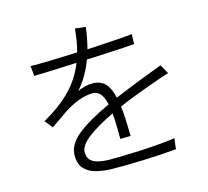

<svg xmlns="http://www.w3.org/2000/svg" viewBox="-120 -965 1239 1145"><g transform="rotate(-15 500.0 -392.5)"><path d="M422 40Q374 38 332.5 26.5Q291 15 265 -13.5Q239 -42 239 -95Q239 -160 307 -216.5Q375 -273 514 -337Q495 -426 439 -426Q396 -426 348 -407.5Q300 -389 257 -360Q238 -346 210.5 -327.5Q183 -309 157 -291Q154 -295 146 -305Q138 -315 130 -325.5Q122 -336 118 -339Q225 -399 291.5 -467.5Q358 -536 393 -626Q313 -622 241.5 -619.5Q170 -617 129 -616Q129 -620 128 -633Q127 -646 125.5 -659.5Q124 -673 123 -678Q168 -677 246.5 -679Q325 -681 413 -685Q430 -750 437 -826Q443 -826 456 -824Q469 -822 482.5 -820.5Q496 -819 502 -819Q498 -784 491.5 -751Q485 -718 477 -687Q537 -690 591.5 -693.5Q646 -697 689 -700Q732 -703 756 -706Q756 -702 755 -689Q754 -676 754 -663Q754 -650 754 -645Q728 -643 682 -640Q636 -637 578 -634.5Q520 -632 458 -629Q424 -535 360 -461Q383 -471 406 -477Q429 -483 451 -483Q501 -483 529.5 -454Q558 -425 572 -363Q607 -377 644.5 -393Q682 -409 724 -425Q774 -445 815.5 -460Q857 -475 873 -482Q876 -478 882.5 -465.5Q889 -453 896 -441Q903 -429 905 -425Q889 -421 861.5 -411.5Q834 -402 803 -391Q772 -380 745 -370Q701 -354 660 -338Q619 -322 582 -305Q587 -268 589 -222Q591 -176 592 -121Q587 -121 573.5 -121Q560 -121 546.5 -120.5Q533 -120 528 -120Q528 -167 527 -207Q526 -247 523 -279Q420 -230 361 -184.5Q302 -139 302 -98Q302 -75 312 -57.5Q322 -40 350 -29.5Q378 -19 430 -17Q462 -17 515 -18Q568 -19 629 -22Q690 -25 746.5 -30Q803 -35 841 -41Q840 -35 838 -21Q836 -7 834.5 6.5Q833 20 833 25Q792 29 736.5 32.5Q681 36 621.5 38Q562 40 509.5 40.5Q457 41 422 40Z"/></g></svg>

Font: Zen Kaku Gothic Antique
Style: Regular
Weight: 400
Designer: Yoshimichi Ohira
Foundry: Positype
Version: Version 1.001